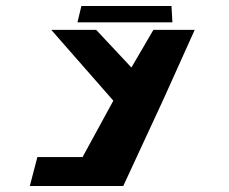

<svg xmlns="http://www.w3.org/2000/svg" viewBox="-20 -618 760 637"><path d="M250 -598 237 -544H552L549 -598ZM150 -519 356 -284 254 -97H104L79 -1H201H389L522 -288L626 -519H489L416 -394L299 -519Z"/></svg>

Font: Hussar Milosc
Style: Bold
Weight: 700
Foundry: Cannot Into Space Fonts
Version: Version 1.02